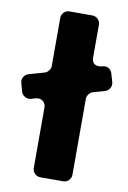

<svg xmlns="http://www.w3.org/2000/svg" viewBox="-111 -794 566 846"><g transform="rotate(10 172.5 -371.0)"><path d="M293 -409 346 -424C364 -430 375 -449 370 -467L359 -505C354 -524 335 -535 316 -529C292 -522 268 -529 268 -558V-707C268 -726 252 -742 233 -742H130C111 -742 95 -726 95 -707V-491C95 -477 83 -462 70 -458L0 -438C-19 -432 -30 -413 -24 -394L-14 -357C-8 -339 11 -328 30 -333L50 -339C74 -346 95 -330 95 -306V-35C95 -16 111 0 130 0H233C252 0 268 -16 268 -35V-376C268 -390 280 -405 293 -409Z"/></g></svg>

Font: Trueno
Style: RoundBd
Weight: 700
Designer: Julieta Ulanovsky, Jasper
Foundry: Julieta Ulanovsky, Cannot Into Space Fonts
Version: Version 3.001